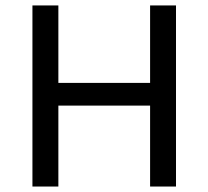

<svg xmlns="http://www.w3.org/2000/svg" viewBox="-20 -682 762 702"><path d="M528.8 -295.9H193.4V0H98.6V-662.1H193.4V-378.9H528.8V-662.1H623.5V0H528.8Z"/></svg>

Font: PT Astra Sans
Style: Regular
Weight: 400
Designer: A.Korolkova, I. Chaeva
Foundry: ParaType Ltd
Version: Version 1.001; ttfautohint (v1.6)